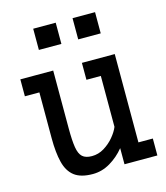

<svg xmlns="http://www.w3.org/2000/svg" viewBox="-109 -803 773 893"><g transform="rotate(-15 277.5 -356.5)"><path d="M134.3 -616.7V-718.8H242.7V-616.7ZM323.7 -616.7V-718.8H432.1V-616.7ZM228 5.9Q170.4 5.9 139.6 -17.8Q108.9 -41.5 97.2 -88.4Q85.4 -135.3 85.4 -204.1V-425.3H15.6V-506.8H173.8V-228Q173.8 -169.9 179.2 -136.7Q184.6 -103.5 200 -89.6Q215.3 -75.7 245.6 -75.7Q276.9 -75.7 304.4 -92.5Q332 -109.4 352.3 -133.8Q372.6 -158.2 381.3 -180.2V-425.3H312V-506.8H470.2V-81.5H539.6V0H381.3V-77.6Q352.1 -41.5 312.3 -17.8Q272.5 5.9 228 5.9Z"/></g></svg>

Font: Kay Pho Du SemiBold
Style: Regular
Weight: 600
Designer: Victor Gaultney, Khu Oo Reh
Foundry: SIL International
Version: Version 3.000